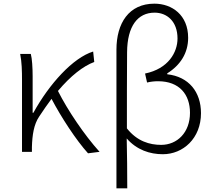

<svg xmlns="http://www.w3.org/2000/svg" viewBox="-20 -828 1168 1047"><path d="M460 8 523 0C439 -93 349 -227 296 -332C365 -414 434 -468 494 -490L488 -547C378 -513 249 -371 162 -213H158V-412C158 -457 155 -508 148 -534H90C99 -490 100 -438 100 -395V0H154V-26C156 -91 164 -149 194 -193C216 -227 239 -259 261 -289C314 -188 395 -64 460 8Z M615 199H674C674 105 673 20 671 -73C726 -10 798 13 868 13C978 13 1076 -73 1076 -211C1076 -327 1009 -410 892 -423V-428C964 -473 1006 -539 1006 -622C1006 -746 918 -808 822 -808C683 -808 615 -702 615 -557ZM859 -38C797 -38 728 -57 672 -128C672 -268 672 -404 673 -543C674 -686 731 -759 823 -759C890 -759 948 -712 948 -618C948 -543 898 -453 771 -427L782 -378C802 -383 823 -385 842 -385C959 -385 1016 -312 1016 -213C1016 -105 946 -38 859 -38Z"/></svg>

Font: Noto Sans TC Light
Style: Regular
Weight: 300
Designer: Ryoko NISHIZUKA 西塚涼子 (kana, bopomofo & ideographs); Paul D. Hunt (Latin, Greek & Cyrillic); Sandoll Communications 산돌커뮤니
Foundry: Adobe
Version: Version 2.004;hotconv 1.0.118;makeotfexe 2.5.65603